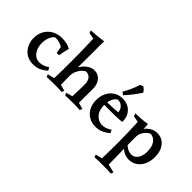

<svg xmlns="http://www.w3.org/2000/svg" viewBox="-93 -1328 2172 2172"><g transform="rotate(45 993.0 -242.5)"><path d="M409 -62Q382 -36 338 -13.5Q294 9 237 9Q168 9 122 -22.5Q76 -54 53 -103Q30 -152 30 -202Q30 -280 63 -332Q96 -384 147.5 -409.5Q199 -435 255 -435Q300 -435 334.5 -427Q369 -419 400 -401Q389 -365 383 -333.5Q377 -302 371 -272H335L320 -353Q269 -387 197 -385Q166 -360 151 -319Q136 -278 136 -233Q136 -157 173.5 -107Q211 -57 273 -57Q302 -57 334 -69Q366 -81 389 -99Z M621 -745Q621 -703 620.5 -643Q620 -583 620 -517Q620 -451 619.5 -387Q619 -323 619 -273L623 -51L698 -30L686 0Q658 -2 631.5 -2.5Q605 -3 568 -3Q535 -3 506 -2Q477 -1 447 0L434 -30L516 -51Q518 -111 519 -177.5Q520 -244 520 -313Q520 -420 518 -513Q516 -606 512 -680L438 -693L427 -726Q467 -727 517.5 -732Q568 -737 621 -745ZM776 -436Q837 -436 873.5 -393Q910 -350 912 -280Q912 -228 911 -170.5Q910 -113 911 -51L988 -30L976 0Q949 -2 921.5 -2.5Q894 -3 858 -3Q825 -3 798 -2Q771 -1 742 0L730 -30L806 -51Q808 -92 809 -121.5Q810 -151 810.5 -180.5Q811 -210 811 -249Q810 -303 785 -331Q760 -359 717 -359Q701 -352 678 -330Q655 -308 637.5 -270Q620 -232 620 -179L584 -223Q587 -260 603.5 -297Q620 -334 646.5 -365.5Q673 -397 706.5 -416.5Q740 -436 776 -436Z M1228 -436Q1311 -436 1361.5 -384Q1412 -332 1412 -246Q1391 -242 1357 -240Q1323 -238 1283 -237.5Q1243 -237 1205 -237Q1162 -237 1131 -237.5Q1100 -238 1098 -238V-282Q1105 -281 1128 -281Q1151 -281 1182.5 -282Q1214 -283 1246 -285Q1278 -287 1303 -290Q1302 -307 1292 -330Q1282 -353 1259 -370.5Q1236 -388 1196 -388Q1163 -368 1146.5 -327.5Q1130 -287 1130 -239Q1130 -152 1172.5 -104.5Q1215 -57 1274 -57Q1301 -57 1330 -67Q1359 -77 1388 -98L1406 -61Q1372 -30 1329.5 -10.5Q1287 9 1235 9Q1169 9 1122 -20.5Q1075 -50 1050.5 -100.5Q1026 -151 1026 -212Q1026 -274 1051 -325Q1076 -376 1121 -406Q1166 -436 1228 -436ZM1294 -699Q1309 -689 1321.5 -677Q1334 -665 1345 -647Q1316 -602 1283 -558.5Q1250 -515 1204 -465L1170 -488Q1203 -545 1222.5 -590.5Q1242 -636 1258 -685Q1266 -688 1275.5 -691.5Q1285 -695 1294 -699Z M1633 -434Q1635 -402 1637 -374Q1639 -346 1639 -324Q1639 -292 1638.5 -262Q1638 -232 1638 -201Q1638 -166 1638.5 -129Q1639 -92 1639.5 -46.5Q1640 -1 1641.5 60.5Q1643 122 1644 206L1744 228L1732 260Q1695 258 1663.5 257Q1632 256 1594 256Q1555 256 1528 257Q1501 258 1471 260L1460 228L1539 208Q1541 176 1541.5 132.5Q1542 89 1542.5 42Q1543 -5 1543 -49Q1543 -117 1541 -191Q1539 -265 1535 -370L1459 -383L1448 -418Q1482 -419 1535 -422Q1588 -425 1633 -434ZM1780 -437Q1859 -437 1906.5 -379Q1954 -321 1954 -224Q1954 -153 1928.5 -101.5Q1903 -50 1859.5 -22Q1816 6 1762 6Q1709 6 1663 -25Q1617 -56 1588 -111L1606 -152Q1630 -103 1667 -79.5Q1704 -56 1743 -56Q1778 -56 1802 -77.5Q1826 -99 1838 -134Q1850 -169 1850 -207Q1850 -250 1838.5 -286.5Q1827 -323 1802 -347.5Q1777 -372 1736 -377Q1714 -371 1691 -350Q1668 -329 1652.5 -297.5Q1637 -266 1638 -227L1609 -282Q1613 -324 1637.5 -359Q1662 -394 1700 -415.5Q1738 -437 1780 -437Z"/></g></svg>

Font: Ruwudu Medium
Style: Regular
Weight: 500
Designer: Becca Hirsbrunner Spalinger
Foundry: SIL International
Version: Version 3.000